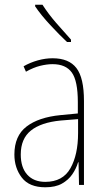

<svg xmlns="http://www.w3.org/2000/svg" viewBox="-20 -784 450 814"><path d="M203 -537Q272 -537 304 -495.5Q336 -454 336 -356V0H315L313 -96H311Q303 -69 286.5 -45Q270 -21 242.5 -5.5Q215 10 172 10Q104 10 72.5 -31Q41 -72 41 -129Q41 -208 92.5 -247.5Q144 -287 237 -296L310 -303V-351Q310 -441 284.5 -476.5Q259 -512 203 -512Q179 -512 150.5 -505Q122 -498 90 -480L80 -503Q108 -519 140 -528Q172 -537 203 -537ZM237 -273Q154 -265 111 -230.5Q68 -196 68 -129Q68 -74 95.5 -43.5Q123 -13 172 -13Q246 -13 278.5 -70.5Q311 -128 311 -220V-279ZM160 -764Q185 -725 218 -687Q251 -649 281 -616V-606H264Q232 -636 193 -678Q154 -720 129 -757V-764Z"/></svg>

Font: Noto Sans Myanmar Condensed Thin
Style: Regular
Weight: 100
Width: 3
Designer: Monotype Design Team
Foundry: Monotype Imaging Inc.
Version: Version 2.107; ttfautohint (v1.8.4.7-5d5b)